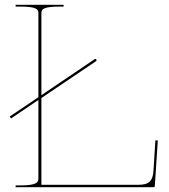

<svg xmlns="http://www.w3.org/2000/svg" viewBox="-20 -780 705 800"><path d="M45 -760V-752.5H65C131 -752.5 140 -741.5 140 -726V-375L20.5 -294.5L26 -286.5L140 -363.5V-35.5C140 -21 133.5 -7.5 65 -7.5H45V0H620C621.5 0 625 -1 625 -4.5L637.5 -194.5L627.5 -195.5L619.5 -68.5C616.5 -26 601.5 -10 556 -10H152.5V-371.5L380 -525C383.5 -527.5 382 -531 381.5 -532C381 -533 378 -536 374.5 -533.5L152.5 -383.5V-726C152.5 -741.5 161.5 -752.5 227.5 -752.5H245V-760Z"/></svg>

Font: ZnikomitSC
Style: Regular
Weight: 100
Designer: gluk
Foundry: gluk
Version: Version 0.55